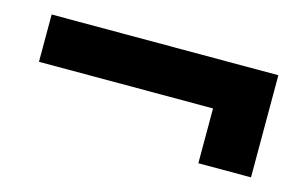

<svg xmlns="http://www.w3.org/2000/svg" viewBox="-45 -425 667 423"><g transform="rotate(15 288.5 -213.5)"><path d="M426.8 -222.2H29.8V-330.1H546.9V-97.2H426.8Z"/></g></svg>

Font: Overused Grotesk SemiBold
Style: Regular
Weight: 600
Version: Version 0.002